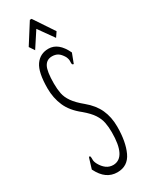

<svg xmlns="http://www.w3.org/2000/svg" viewBox="-210 -822 669 869"><g transform="rotate(-30 125.0 -388.0)"><path d="M123 10Q93 10 69.5 -6.5Q46 -23 28 -59L43 -108L46 -116L52 -114Q54 -107 53.5 -96.5Q53 -86 61 -71Q72 -51 87.5 -39.5Q103 -28 124 -28Q191 -30 191 -160Q191 -188 186.5 -211Q182 -234 167.5 -256.5Q153 -279 121 -306Q75 -342 56.5 -384.5Q38 -427 38 -477Q38 -561 62.5 -596Q87 -631 131 -631Q183 -631 215 -563L199 -521L196 -513L189 -516Q187 -522 188 -532.5Q189 -543 182 -558Q170 -578 157.5 -585.5Q145 -593 128 -593Q100 -593 87 -569Q74 -545 74 -482Q74 -453 78.5 -429.5Q83 -406 99.5 -382.5Q116 -359 149 -332Q189 -299 207 -259.5Q225 -220 225 -170Q225 -91 201.5 -40.5Q178 10 123 10ZM76 -655 58 -682 124 -786H133L203 -681L186 -656L129 -736Z"/></g></svg>

Font: Inconsolata UltraCondensed Light
Style: Regular
Weight: 300
Width: 1
Monospace: yes
Designer: Raph Levien, Cyreal, Brenton Simpson
Foundry: Raph Levien, Cyreal, Google
Version: Version 3.001; ttfautohint (v1.8.2.53-6de2)